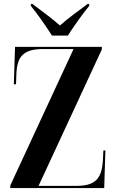

<svg xmlns="http://www.w3.org/2000/svg" viewBox="-20 -951 589 971"><path d="M243 -771H323C352 -816 399 -883 431 -921V-931H423C384 -901 325 -860 283 -822C241 -860 183 -901 144 -931H136V-921C168 -883 214 -816 243 -771ZM32 0H507L513 -190H503L500 -134C493 -44 459 -11 365 -11H175L495 -701V-714H56L50 -525H61L63 -580C67 -670 103 -703 199 -703H352L32 -13Z"/></svg>

Font: Noto Serif Display ExtraCondensed
Style: Bold
Weight: 700
Width: 2
Designer: Monotype Design Team
Foundry: Monotype Imaging Inc.
Version: Version 2.009